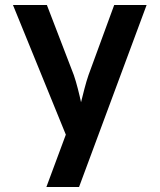

<svg xmlns="http://www.w3.org/2000/svg" viewBox="-20 -570 640 770"><path d="M297 180 568 -550H438L335 -269C324 -238 312 -188 305 -160C299 -188 287 -238 276 -269L168 -550H32L244 -30L166 180Z"/></svg>

Font: Tekne LDO
Style: Bold
Weight: 700
Monospace: yes
Designer: Alessio Laiso, Mario Rullo, Paolo Rosset
Foundry: Alessio Laiso
Version: Version 1.000;hotconv 1.0.109;makeotfexe 2.5.65596